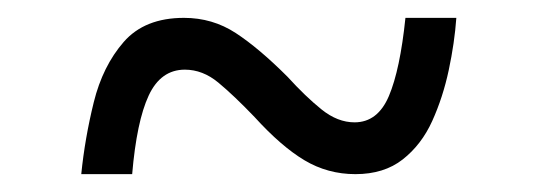

<svg xmlns="http://www.w3.org/2000/svg" viewBox="-20 -483 603 215"><path d="M71 -288Q75 -328 85 -368.5Q95 -409 118.5 -436Q142 -463 186 -463Q218 -463 244 -446Q270 -429 302 -397Q322 -375 340 -360.5Q358 -346 377 -346Q403 -346 415.5 -375.5Q428 -405 434 -463H491Q489 -435 482.5 -404.5Q476 -374 464 -347.5Q452 -321 431 -304.5Q410 -288 378 -288Q347 -288 321 -303.5Q295 -319 265 -352Q242 -376 224.5 -390.5Q207 -405 187 -405Q160 -405 146.5 -376Q133 -347 128 -288Z"/></svg>

Font: Noto Sans Mono SemiCondensed
Style: Regular
Weight: 400
Width: 4
Designer: Monotype Design Team
Foundry: Monotype Imaging Inc.
Version: Version 2.014